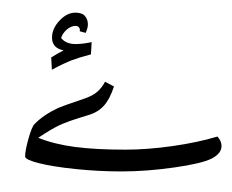

<svg xmlns="http://www.w3.org/2000/svg" viewBox="-20 -600 813 672"><path d="M406.2 0Q324.7 0 244.9 -8.3Q165 -16.6 116.5 -28.8Q67.9 -41 67.9 -52.2Q67.9 -72.8 79.6 -114.5Q91.3 -156.2 100.6 -165.5Q131.8 -197.8 182.6 -221.7Q196.3 -228 271 -253.4Q305.2 -264.6 321.8 -280Q338.4 -295.4 347.7 -314L378.9 -297.4Q364.3 -252.9 343.8 -230.2Q323.2 -207.5 291.5 -197.8Q217.3 -175.8 187.7 -161.6Q158.2 -147.5 113.8 -117.7Q169.9 -95.2 242.2 -85.7Q314.5 -76.2 418.9 -76.2Q495.1 -76.2 583 -88.6Q670.9 -101.1 741.2 -122.1Q755.4 -105.5 755.4 -89.4Q755.4 -62.5 720.5 -44.9Q685.5 -27.3 588.9 -13.7Q492.2 0 406.2 0ZM242.2 -360.8ZM459 29.3ZM459 51.8ZM258.8 -490.7 259.8 -495.6Q259.8 -500 255.9 -504.6Q252 -509.3 245.1 -509.3Q228.5 -509.3 214.1 -496.8Q199.7 -484.4 193.8 -467.3Q210.4 -445.8 244.6 -445.8Q269 -445.8 300.8 -452.6L298.3 -409.7Q258.3 -399.4 230.7 -388.9Q203.1 -378.4 161.6 -356L159.2 -398.9L180.2 -411.6L202.6 -423.8Q162.1 -431.6 162.1 -468.3Q162.1 -500 188.2 -527.8Q214.4 -555.7 243.7 -555.7Q267.6 -555.7 277.6 -543.7Q287.6 -531.7 287.6 -514.6Q287.6 -502 279.8 -484.9ZM226.1 -580.1ZM242.2 -360.8Z"/></svg>

Font: Noto Naskh Arabic
Style: Regular
Weight: 400
Designer: Monotype Design team
Foundry: Monotype Imaging Inc.
Version: Version 1.01